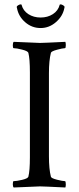

<svg xmlns="http://www.w3.org/2000/svg" viewBox="-20 -833 351 856"><path d="M113.3 -510.7Q113.3 -571.3 106.4 -597.7Q103.5 -605.5 78.6 -611.8Q53.7 -618.2 41 -618.2Q37.1 -618.2 37.1 -630.9Q37.1 -642.6 41 -646.5Q153.3 -641.6 158.2 -641.6Q173.8 -641.6 271.5 -646.5Q273.4 -640.6 273.4 -631.8Q273.4 -618.2 269.5 -618.2Q259.8 -618.2 234.4 -611.3Q209 -604.5 207 -597.7Q198.2 -563.5 198.2 -506.8V-135.7Q198.2 -79.1 207 -44.9Q209 -38.1 234.4 -31.7Q259.8 -25.4 269.5 -25.4Q273.4 -25.4 273.4 -10.7Q273.4 -2.9 271.5 2.9Q173.8 -2 158.2 -2Q153.3 -2 41 2.9Q37.1 -1 37.1 -11.7Q37.1 -25.4 41 -25.4Q53.7 -25.4 78.6 -31.2Q103.5 -37.1 106.4 -44.9Q113.3 -71.3 113.3 -131.8ZM246.1 -811.5Q246.1 -813.5 250 -813.5Q254.9 -813.5 261.2 -809.6Q267.6 -805.7 267.6 -802.7V-799.8Q266.6 -796.9 266.6 -795.9Q259.8 -760.7 229.5 -734.4Q199.2 -708 161.1 -708Q122.1 -708 92.3 -733.9Q62.5 -759.8 55.7 -796.9Q55.7 -797.9 54.7 -800.8V-802.7Q54.7 -805.7 61 -809.6Q67.4 -813.5 72.3 -813.5Q76.2 -813.5 76.2 -811.5Q83 -785.2 106.4 -770Q129.9 -754.9 161.1 -754.9Q192.4 -754.9 215.8 -770Q239.3 -785.2 246.1 -811.5Z"/></svg>

Font: Crimson Text
Style: Roman
Weight: 400
Version: Version 0.13